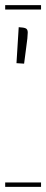

<svg xmlns="http://www.w3.org/2000/svg" viewBox="-29 -728 180 748"><path d="M130.9 -690.9H-8.8V-708H130.9ZM130.9 0H-8.8V-17.1H130.9ZM35.2 -481.9 43.9 -622.1Q64 -621.1 71.5 -617.4Q79.1 -613.8 79.1 -601.1Q79.1 -584 73.2 -543.9L64.9 -480Z"/></svg>

Font: FoglihtenFr01
Style: Regular
Weight: 500
Version: Version 0.68